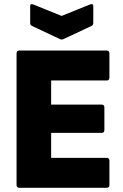

<svg xmlns="http://www.w3.org/2000/svg" viewBox="-20 -896 589 916"><path d="M73 0Q59 0 59 -14V-641Q59 -655 73 -655H489Q502 -655 502 -641V-526Q502 -512 489 -512H224V-397H465Q478 -397 478 -383V-276Q478 -262 465 -262H224V-143H489Q502 -143 502 -129V-14Q502 0 489 0ZM265 -710 133 -772Q124 -776 124 -786V-867Q124 -880 138 -875L274 -820L410 -875Q425 -880 425 -867V-786Q425 -776 416 -772L284 -710Q274 -705 265 -710Z"/></svg>

Font: Sofia Sans Black
Style: Regular
Weight: 900
Designer: Botio Nikoltchev, Ani Petrova
Foundry: lettersoup
Version: Version 4.100; ttfautohint (v1.8.3)